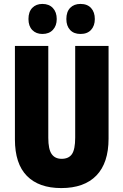

<svg xmlns="http://www.w3.org/2000/svg" viewBox="-20 -948 628 978"><path d="M533 -242Q533 -118 471 -54Q409 10 292 10Q178 10 117 -52Q56 -114 56 -238V-714H226V-246Q226 -188 243 -163.5Q260 -139 294 -139Q330 -139 346.5 -163Q363 -187 363 -247V-714H533ZM125 -851Q125 -888 144.5 -908Q164 -928 196 -928Q230 -928 249.5 -907Q269 -886 269 -851Q269 -817 249.5 -796Q230 -775 196 -775Q164 -775 144.5 -795Q125 -815 125 -851ZM318 -851Q318 -888 337.5 -908Q357 -928 390 -928Q425 -928 444 -907Q463 -886 463 -851Q463 -817 444 -796Q425 -775 390 -775Q356 -775 337 -795.5Q318 -816 318 -851Z"/></svg>

Font: Noto Sans Sinhala ExtraCondensed Black
Style: Regular
Weight: 900
Width: 2
Designer: Jelle Bosma - Monotype Design Team
Foundry: Monotype Imaging Inc.
Version: Version 2.006; ttfautohint (v1.8.4.7-5d5b)